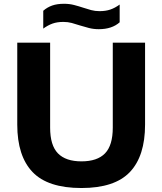

<svg xmlns="http://www.w3.org/2000/svg" viewBox="-20 -960 837 990"><path d="M400 9.5Q226.5 9.5 147.8 -73Q69 -155.5 69 -317.5V-740H238.5V-302Q238.5 -210.5 278.8 -169.2Q319 -128 400 -128Q481.5 -128 521.5 -169.2Q561.5 -210.5 561.5 -302V-740H728V-317.5Q728 -155.5 649.8 -73Q571.5 9.5 400 9.5ZM489.5 -809.5Q462 -809.5 438 -815.8Q414 -822 391.5 -829Q371 -836 350.2 -841.5Q329.5 -847 307 -847Q275 -847 251 -838.5Q227 -830 203 -812.5V-904.5Q223.5 -922.5 249 -931.5Q274.5 -940.5 310.5 -940.5Q338 -940.5 362 -934.2Q386 -928 408.5 -920.5Q429 -913.5 449.8 -908Q470.5 -902.5 493 -902.5Q525 -902.5 549 -910.8Q573 -919 597 -936.5V-845Q557 -809.5 489.5 -809.5Z"/></svg>

Font: Encode Sans SmExp
Style: Bold
Weight: 700
Width: 6
Designer: Multiple Designers
Foundry: Impallari Type
Version: Version 3.002; ttfautohint (v1.8.3) -l 8 -r 50 -G 200 -x 14 